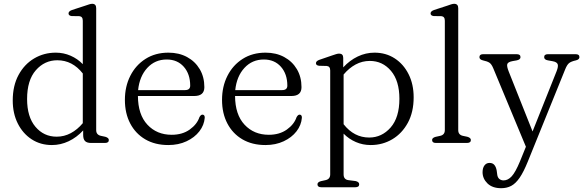

<svg xmlns="http://www.w3.org/2000/svg" viewBox="-20 -752 3076 1010"><path d="M47 -223.5Q47 -301 77.5 -357.5Q108 -414 159.5 -444.5Q211 -475 273.5 -475Q314.5 -475 351.2 -459Q388 -443 415.5 -414.5V-643Q415.5 -665.5 397 -667L357 -667.5Q340.5 -669.5 340.5 -681.5Q340.5 -693 359 -699.5L428 -722Q440 -726 449 -729Q458 -732 465 -732Q486 -732 486 -709V-67.5Q486 -43 510.5 -37.5L534 -32.5Q552.5 -27 552.5 -15.5Q552.5 0 532 0H459Q437.5 0 427.5 -9.8Q417.5 -19.5 417.5 -42.5V-66Q383.5 -29 341.2 -9Q299 11 253 11Q193 11 146.5 -19.2Q100 -49.5 73.5 -102.5Q47 -155.5 47 -223.5ZM122.5 -231Q122.5 -137 166.5 -85Q210.5 -33 278 -33Q317.5 -33 352.2 -51.5Q387 -70 415.5 -104V-365.5Q361 -435 281.5 -435Q214.5 -435 168.5 -382.5Q122.5 -330 122.5 -231Z M1055 -293.5Q1055 -247 1002 -247H705.5Q706 -149 755.5 -96Q805 -43 883 -43Q939.5 -43 978 -70.5Q1016.5 -98 1029 -135.5Q1036.5 -149 1045 -149Q1057.5 -148.5 1057 -132.5Q1054 -94 1028.8 -61.2Q1003.5 -28.5 961.2 -8.8Q919 11 865.5 11Q795.5 11 744.2 -19Q693 -49 665 -102.5Q637 -156 637 -226.5Q637 -297 665.5 -353.2Q694 -409.5 745.5 -442.2Q797 -475 866 -475Q921.5 -475 964 -452Q1006.5 -429 1030.8 -388Q1055 -347 1055 -293.5ZM857 -439Q795.5 -439 754.8 -394.8Q714 -350.5 706.5 -278H953Q980.5 -278 980.5 -301.5Q980.5 -362.5 946.8 -400.8Q913 -439 857 -439Z M1566 -293.5Q1566 -247 1513 -247H1216.5Q1217 -149 1266.5 -96Q1316 -43 1394 -43Q1450.5 -43 1489 -70.5Q1527.5 -98 1540 -135.5Q1547.5 -149 1556 -149Q1568.5 -148.5 1568 -132.5Q1565 -94 1539.8 -61.2Q1514.5 -28.5 1472.2 -8.8Q1430 11 1376.5 11Q1306.5 11 1255.2 -19Q1204 -49 1176 -102.5Q1148 -156 1148 -226.5Q1148 -297 1176.5 -353.2Q1205 -409.5 1256.5 -442.2Q1308 -475 1377 -475Q1432.5 -475 1475 -452Q1517.5 -429 1541.8 -388Q1566 -347 1566 -293.5ZM1368 -439Q1306.5 -439 1265.8 -394.8Q1225 -350.5 1217.5 -278H1464Q1491.5 -278 1491.5 -301.5Q1491.5 -362.5 1457.8 -400.8Q1424 -439 1368 -439Z M1785.5 -447.5V-397.5Q1819.5 -434.5 1861.8 -454.8Q1904 -475 1950 -475Q2010 -475 2056.5 -444.8Q2103 -414.5 2129.5 -361.5Q2156 -308.5 2156 -240Q2156 -162.5 2125.5 -106.2Q2095 -50 2043.8 -19.5Q1992.5 11 1930 11Q1888.5 11 1852 -4.8Q1815.5 -20.5 1787.5 -49V165.5Q1787.5 191.5 1811.5 195.5L1851 200.5Q1869.5 205 1869.5 217.5Q1869.5 233 1849 233H1670Q1650 233 1650 217.5Q1650 206 1668 201L1693 195.5Q1717 190 1717 165.5V-381.5Q1717 -403.5 1698.5 -405L1658.5 -406Q1642 -408 1642 -419.5Q1642 -431 1660.5 -437.5L1727.5 -460.5Q1739 -464.5 1748 -467.2Q1757 -470 1764 -470Q1785.5 -470 1785.5 -447.5ZM1925.5 -431.5Q1885.5 -431.5 1850.8 -412.8Q1816 -394 1787.5 -360V-98.5Q1842.5 -28.5 1922 -28.5Q1988.5 -28.5 2034.8 -81.2Q2081 -134 2081 -232.5Q2081 -327 2036.8 -379.2Q1992.5 -431.5 1925.5 -431.5Z M2390.5 -709V-67.5Q2390.5 -43 2414.5 -37.5L2438.5 -32.5Q2457 -27 2457 -15.5Q2457 0 2436 0H2273Q2253 0 2253 -15.5Q2253 -27 2271 -32L2296 -37.5Q2320 -43 2320 -67.5V-643Q2320 -665.5 2301.5 -667L2261.5 -667.5Q2245 -669.5 2245 -681.5Q2245 -693 2263.5 -699.5L2332.5 -722Q2344.5 -726.5 2353.5 -729.2Q2362.5 -732 2369 -732Q2390.5 -732 2390.5 -709Z M2715 97.5 2746.5 20 2574.5 -393.5Q2565.5 -415 2554.5 -422.2Q2543.5 -429.5 2520 -434.5Q2502 -439 2502 -451.5Q2502 -467 2522 -467H2697.5Q2718 -467 2718 -451.5Q2718 -438.5 2698.5 -434.5L2676 -430.5Q2652 -426 2648.5 -414.8Q2645 -403.5 2656 -376L2781.5 -60.5L2908 -377.5Q2918 -403 2913.5 -414.5Q2909 -426 2887 -430L2862 -434.5Q2842.5 -438 2842.5 -451.5Q2842.5 -467 2863 -467H3008Q3028 -467 3028 -451.5Q3028 -446.5 3024.5 -442Q3021 -437.5 3010 -434.5Q2984.5 -429 2973.5 -420Q2962.5 -411 2953 -387L2756.5 98Q2734.5 152.5 2713.5 183Q2692.5 213.5 2669.2 225.8Q2646 238 2616.5 238Q2570 238 2544.2 212.8Q2518.5 187.5 2518.5 154Q2518.5 131.5 2528.5 118.2Q2538.5 105 2555 105Q2572 105 2581 116.2Q2590 127.5 2593 146.5L2595 161.5Q2596.5 180.5 2606 188.8Q2615.5 197 2629 197Q2652 197 2671.8 175.5Q2691.5 154 2715 97.5Z"/></svg>

Font: Fraunces 9pt Soft Light
Style: Regular
Weight: 300
Version: Version 1.000;[0bf87f6ff]